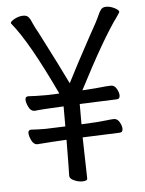

<svg xmlns="http://www.w3.org/2000/svg" viewBox="-52 -751 604 802"><g transform="rotate(-5 250.0 -350.0)"><path d="M260 9Q244 9 226 1Q208 -7 208 -19Q209 -42 210 -170Q151 -167 87 -162Q72 -162 63 -180.5Q54 -199 54 -212Q54 -225 67 -225Q92 -223 128 -223Q144 -223 210 -226V-310Q120 -306 88 -302Q72 -302 63 -320.5Q54 -339 54 -352Q54 -365 67 -365Q92 -363 144 -363L197 -365Q91 -590 23 -672Q21 -674 21 -676Q21 -683 39 -692.5Q57 -702 75 -702Q90 -702 97.5 -693Q105 -684 110 -670Q119 -649 134 -623Q211 -473 244 -404Q283 -481 342 -589Q380 -656 388 -676Q394 -690 401 -699.5Q408 -709 424 -709Q440 -709 458 -700Q476 -691 476 -683Q476 -681 474 -678.5Q472 -676 463 -662Q402 -579 294 -370Q350 -373 394 -378L415 -379Q429 -379 438 -363.5Q447 -348 447 -335Q447 -320 433 -320L278 -314V-229Q351 -232 381 -236Q405 -239 415 -239Q429 -239 438 -223.5Q447 -208 447 -195Q447 -180 433 -180L278 -174L282 -1Q282 9 260 9Z"/></g></svg>

Font: LXGW WenKai Mono TC
Style: Regular
Weight: 400
Designer: LXGW / Fontworks Inc.
Foundry: LXGW / Fontworks Inc.
Version: Version 1.330